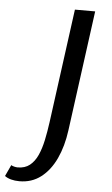

<svg xmlns="http://www.w3.org/2000/svg" viewBox="-173 -596 515 884"><g transform="rotate(5 84.5 -153.5)"><path d="M-49.2 251.6Q-70.4 251.6 -87.8 246.9Q-105.2 242.2 -116.9 233.3L-92.6 181Q-88 184.2 -78.8 186.6Q-69.6 188.9 -62.7 188.9Q-29 188.9 -6.8 171.3Q15.4 153.6 29.3 122.9Q43.1 92.2 51.5 52.4Q59.9 12.7 65.9 -31.6L136.9 -557.8H230.5L155.5 -1.7Q145.6 72.6 118.9 129.9Q92.1 187.1 49.9 219.3Q7.7 251.6 -49.2 251.6Z"/></g></svg>

Font: Merriweather Sans Variable Regular
Style: Italic
Weight: 300
Italic angle: -8°
Designer: Eben Sorkin
Foundry: Eben Sorkin
Version: Version 2.001